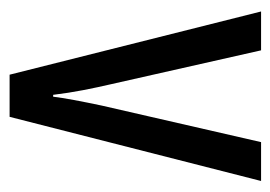

<svg xmlns="http://www.w3.org/2000/svg" viewBox="-104 -474 577 410"><g transform="rotate(90 185.0 -268.5)"><path d="M139 0 4 -537H87L159 -218Q166 -188 172 -157Q178 -126 182 -93H186Q188 -110 193 -137Q198 -164 205 -197L283 -537H366L229 0Z"/></g></svg>

Font: Noto Sans Khmer UI ExtraCondensed
Style: Regular
Weight: 400
Width: 2
Designer: Danh Hong and the Monotype Design Team
Foundry: Monotype Imaging Inc.
Version: Version 2.002; ttfautohint (v1.8.4.7-5d5b)